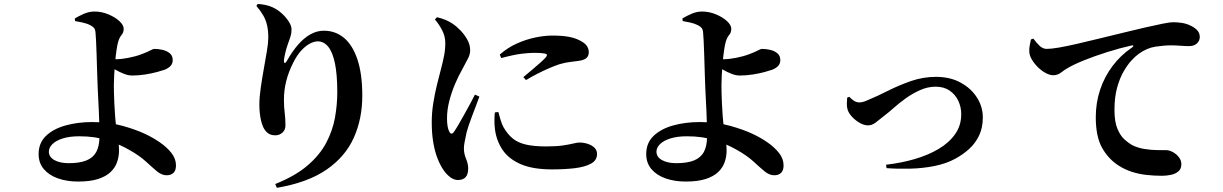

<svg xmlns="http://www.w3.org/2000/svg" viewBox="-20 -845 6040 948"><path d="M366 51.4Q310.1 51.4 265.9 35.7Q221.7 20.1 196.2 -10.3Q170.7 -40.6 170.7 -84.3Q170.7 -139.2 207 -174Q243.3 -208.8 303.7 -225.6Q364.1 -242.4 435.1 -242.4Q518.7 -242.4 586.2 -223.4Q653.6 -204.4 698.5 -182.8Q735.5 -165.4 769.9 -141.7Q804.2 -118.1 826.6 -89.5Q848.9 -60.9 848.9 -28.4Q848.9 -3.1 836.4 8.7Q824 20.4 802.8 20.4Q778.6 20.4 755.2 1Q731.8 -18.4 700.5 -47.3Q669.2 -76.2 620.5 -103.6Q572.9 -131.4 512.1 -151.8Q451.3 -172.1 371.4 -172.1Q324.1 -172.1 290.2 -161.5Q256.3 -150.8 238.8 -133.4Q221.3 -115.9 221.3 -96.5Q221.3 -69.8 248.6 -54.5Q275.8 -39.3 319.3 -39.3Q372.7 -39.3 406.2 -52.6Q439.6 -66 455.3 -94.7Q471 -123.5 471 -170.1Q471 -201.7 470.3 -232.7Q469.5 -263.8 468.1 -293.5Q466.7 -323.1 465.3 -350.8Q463.9 -378.4 462.7 -403.7Q461.6 -429 460.9 -450.9Q460.2 -471.8 459.1 -506.2Q458 -540.7 456.9 -578Q455.8 -615.3 454.2 -644.7Q452.6 -674.1 451.6 -683.7Q450.6 -698.5 444.6 -706.4Q438.6 -714.2 426 -720.4Q409.1 -729.3 387.2 -733.9Q365.4 -738.6 350.7 -741L349.5 -754.1Q369.1 -765.8 394.6 -777Q420.1 -788.1 446.6 -788.1Q481 -788.1 514.4 -774.4Q547.7 -760.7 569.2 -741.1Q590.7 -721.4 590.7 -702.7Q590.7 -684.5 580.6 -672.9Q570.6 -661.3 564.2 -641.2Q559.7 -627 555.5 -599.1Q551.3 -571.1 548.4 -538.7Q545.4 -506.3 543.8 -475.9Q542.2 -445.6 542.2 -425.6Q542.2 -407.9 542.7 -383.5Q543.2 -359.1 544.7 -331.1Q546.2 -303.1 548.2 -274.4Q550.2 -245.8 553.7 -218.4Q558.1 -184.8 562.9 -159Q567.6 -133.2 567.6 -101.8Q567.6 -72 558 -44.4Q548.4 -16.9 525.9 4.6Q503.4 26.1 464.3 38.8Q425.2 51.4 366 51.4ZM632.3 -472.1Q613.5 -472.1 591.5 -480.7Q569.4 -489.3 549.6 -501Q529.8 -512.7 516.5 -521.3L515 -556.5Q527.5 -554.5 537.6 -553.5Q547.6 -552.5 556.3 -552.5Q577.4 -552.5 614 -559.4Q650.6 -566.4 680 -577.8Q706.7 -587.7 721.4 -595.6Q736.1 -603.6 741.8 -603.6Q761.1 -603.6 782.3 -598.9Q803.5 -594.1 818.1 -582.1Q832.8 -570 832.8 -547.7Q832.8 -533.4 824.2 -521.9Q815.5 -510.4 793.9 -501Q782 -496.7 756.1 -489.6Q730.2 -482.5 697.5 -477.3Q664.8 -472.1 632.3 -472.1Z M1339 63.5Q1438 24.1 1498.5 -27.9Q1559.1 -79.9 1590.7 -139.9Q1622.4 -200 1633.9 -263.9Q1645.3 -327.8 1645.3 -389.5Q1645.3 -478 1633.6 -533.4Q1621.9 -588.7 1600.2 -614.8Q1578.6 -640.8 1548.9 -640.8Q1530.4 -640.8 1508.6 -628.9Q1486.8 -616.9 1466.1 -593.9Q1445.4 -570.8 1428.2 -536.3Q1404.6 -490.1 1393.3 -444.8Q1381.9 -399.5 1381.9 -352.3Q1381.9 -317 1385.7 -288.2Q1389.4 -259.4 1389.4 -225.5Q1389.4 -204 1374.8 -190.5Q1360.1 -176.9 1339 -176.9Q1316.9 -176.9 1302.4 -187.9Q1287.9 -198.9 1278.2 -220.4Q1272 -235.3 1268.2 -252.9Q1264.3 -270.5 1262.4 -290Q1260.6 -309.6 1260.6 -329.1Q1260.6 -365.2 1267.4 -411.8Q1274.1 -458.4 1282.7 -506Q1291.2 -553.6 1298 -594Q1304.7 -634.5 1304.7 -659Q1304.7 -692.5 1299 -718.7Q1293.3 -744.9 1280.1 -768.2Q1266.8 -791.5 1245.8 -816L1252.3 -825.2Q1269.3 -825 1289.5 -820.7Q1309.8 -816.5 1325.4 -809.2Q1350.9 -797.7 1372 -778.2Q1393.1 -758.8 1406.3 -737.8Q1419.5 -716.9 1419.5 -699.8Q1419.5 -680.3 1414.2 -664Q1408.9 -647.8 1402.4 -630.5Q1393.9 -606.5 1388.9 -585.2Q1383.9 -563.8 1382.1 -548.5Q1381.2 -534.7 1385.9 -534.1Q1390.5 -533.4 1397.3 -545.8Q1423.7 -592.4 1452.6 -625.3Q1481.5 -658.3 1513.3 -675.8Q1545.1 -693.4 1578.6 -693.4Q1635.9 -693.4 1678.4 -658.1Q1720.9 -622.8 1744.8 -551.5Q1768.8 -480.2 1768.8 -371.9Q1768.8 -258.3 1726.8 -164.8Q1684.9 -71.3 1592.2 -7.4Q1499.5 56.5 1346.9 82.4Z M2241 43.8Q2222.7 43.8 2205 31.3Q2187.4 18.7 2172.8 -1.1Q2154.5 -26.7 2140.8 -61.3Q2127 -96 2119.4 -140.8Q2111.7 -185.6 2111.7 -241.5Q2111.7 -287.8 2119.2 -335.2Q2126.8 -382.6 2137.2 -425.1Q2147.6 -467.5 2155.6 -497.5Q2165.3 -534.3 2171.9 -566.1Q2178.4 -597.9 2178.7 -631.4Q2178.9 -665.6 2162.7 -696.4Q2146.5 -727.2 2127.2 -748.9L2137.5 -760Q2161.6 -754.4 2179.7 -746.8Q2197.9 -739.2 2215.9 -727.3Q2231.5 -717.1 2251.5 -696.9Q2271.6 -676.6 2286.5 -650.8Q2301.4 -625 2301.4 -597.3Q2301.4 -576.4 2291.1 -556.9Q2280.9 -537.4 2262.6 -503Q2243.9 -470.5 2226.7 -430Q2209.6 -389.6 2198.3 -346Q2187.1 -302.5 2187.1 -260.4Q2187.1 -237 2190.1 -221.3Q2193 -205.6 2197.5 -196.8Q2208.3 -173.7 2222.9 -196.1Q2232.4 -209.8 2245.5 -232.5Q2258.6 -255.1 2273.3 -281.6Q2287.9 -308.1 2301.8 -333.5Q2315.6 -358.9 2325.1 -377.9L2346.9 -368.1Q2339.6 -347.6 2330.2 -322.6Q2320.8 -297.6 2311 -272.4Q2301.3 -247.2 2294.1 -225.5Q2286.9 -203.9 2283.4 -189.9Q2277.1 -160.4 2273.8 -142.5Q2270.5 -124.7 2270.5 -112.8Q2270.5 -86.3 2281.1 -61.1Q2291.7 -36 2291.7 -12.7Q2291.7 43.8 2241 43.8ZM2706 -8.6Q2611.6 -8.6 2552.3 -33.9Q2493 -59.2 2462.3 -103.8Q2431.7 -148.4 2423.9 -205.9Q2421.1 -228.9 2421.3 -250.6Q2421.5 -272.3 2423.2 -289.9L2440.4 -292Q2445.4 -274.4 2451.5 -253.4Q2457.5 -232.4 2466.1 -216.8Q2485.7 -182.9 2510.8 -161.9Q2536 -140.9 2575.5 -131.5Q2615.1 -122 2676.8 -122Q2727.4 -122 2759.8 -126.9Q2792.2 -131.8 2811.2 -136.5Q2830.2 -141.2 2840.3 -141.2Q2862 -141.2 2881.8 -134.8Q2901.6 -128.5 2914.8 -115.9Q2927.9 -103.4 2927.9 -84.5Q2927.9 -53.1 2897.4 -36.7Q2866.9 -20.3 2816.8 -14.4Q2766.8 -8.6 2706 -8.6ZM2564.1 -464.4Q2586.4 -483 2608.7 -501.7Q2631.1 -520.4 2648.8 -536.5Q2666.6 -552.5 2674.6 -561.5Q2680.2 -568.3 2680.6 -573.2Q2681.1 -578.2 2667.4 -581.1Q2653.6 -584.1 2616.5 -584.1Q2594.2 -584.1 2555.9 -579.7Q2517.7 -575.2 2454.7 -558.3L2447.6 -575.4Q2486.4 -609.9 2532.1 -630.2Q2577.8 -650.6 2623.5 -660Q2669.1 -669.4 2706.1 -669.4Q2756.9 -669.4 2789.7 -663Q2822.5 -656.7 2848 -642.6Q2871.2 -629.8 2879.2 -615.6Q2887.1 -601.4 2887.1 -588.3Q2887.1 -569.5 2877.1 -560.1Q2867.2 -550.7 2848.8 -546.5Q2826.2 -542.6 2799.5 -539.7Q2772.8 -536.8 2742.5 -528Q2720 -520.6 2691.6 -508.4Q2663.2 -496.1 2633.6 -481Q2603.9 -465.9 2577 -449.5Z M3366 51.4Q3310.1 51.4 3265.9 35.7Q3221.7 20.1 3196.2 -10.3Q3170.7 -40.6 3170.7 -84.3Q3170.7 -139.2 3207 -174Q3243.3 -208.8 3303.7 -225.6Q3364.1 -242.4 3435.1 -242.4Q3518.7 -242.4 3586.2 -223.4Q3653.6 -204.4 3698.5 -182.8Q3735.5 -165.4 3769.9 -141.7Q3804.2 -118.1 3826.6 -89.5Q3848.9 -60.9 3848.9 -28.4Q3848.9 -3.1 3836.4 8.7Q3824 20.4 3802.8 20.4Q3778.6 20.4 3755.2 1Q3731.8 -18.4 3700.5 -47.3Q3669.2 -76.2 3620.5 -103.6Q3572.9 -131.4 3512.1 -151.8Q3451.3 -172.1 3371.4 -172.1Q3324.1 -172.1 3290.2 -161.5Q3256.3 -150.8 3238.8 -133.4Q3221.3 -115.9 3221.3 -96.5Q3221.3 -69.8 3248.6 -54.5Q3275.8 -39.3 3319.3 -39.3Q3372.7 -39.3 3406.2 -52.6Q3439.6 -66 3455.3 -94.7Q3471 -123.5 3471 -170.1Q3471 -201.7 3470.3 -232.7Q3469.5 -263.8 3468.1 -293.5Q3466.7 -323.1 3465.3 -350.8Q3463.9 -378.4 3462.7 -403.7Q3461.6 -429 3460.9 -450.9Q3460.2 -471.8 3459.1 -506.2Q3458 -540.7 3456.9 -578Q3455.8 -615.3 3454.2 -644.7Q3452.6 -674.1 3451.6 -683.7Q3450.6 -698.5 3444.6 -706.4Q3438.6 -714.2 3426 -720.4Q3409.1 -729.3 3387.2 -733.9Q3365.4 -738.6 3350.7 -741L3349.5 -754.1Q3369.1 -765.8 3394.6 -777Q3420.1 -788.1 3446.6 -788.1Q3481 -788.1 3514.4 -774.4Q3547.7 -760.7 3569.2 -741.1Q3590.7 -721.4 3590.7 -702.7Q3590.7 -684.5 3580.6 -672.9Q3570.6 -661.3 3564.2 -641.2Q3559.7 -627 3555.5 -599.1Q3551.3 -571.1 3548.4 -538.7Q3545.4 -506.3 3543.8 -475.9Q3542.2 -445.6 3542.2 -425.6Q3542.2 -407.9 3542.7 -383.5Q3543.2 -359.1 3544.7 -331.1Q3546.2 -303.1 3548.2 -274.4Q3550.2 -245.8 3553.7 -218.4Q3558.1 -184.8 3562.9 -159Q3567.6 -133.2 3567.6 -101.8Q3567.6 -72 3558 -44.4Q3548.4 -16.9 3525.9 4.6Q3503.4 26.1 3464.3 38.8Q3425.2 51.4 3366 51.4ZM3632.3 -472.1Q3613.5 -472.1 3591.5 -480.7Q3569.4 -489.3 3549.6 -501Q3529.8 -512.7 3516.5 -521.3L3515 -556.5Q3527.5 -554.5 3537.6 -553.5Q3547.6 -552.5 3556.3 -552.5Q3577.4 -552.5 3614 -559.4Q3650.6 -566.4 3680 -577.8Q3706.7 -587.7 3721.4 -595.6Q3736.1 -603.6 3741.8 -603.6Q3761.1 -603.6 3782.3 -598.9Q3803.5 -594.1 3818.1 -582.1Q3832.8 -570 3832.8 -547.7Q3832.8 -533.4 3824.2 -521.9Q3815.5 -510.4 3793.9 -501Q3782 -496.7 3756.1 -489.6Q3730.2 -482.5 3697.5 -477.3Q3664.8 -472.1 3632.3 -472.1Z M4354.9 -31.7Q4428.8 -40.1 4495.6 -59.4Q4562.4 -78.8 4614.2 -109.5Q4666 -140.2 4696 -182.9Q4726.1 -225.5 4726.1 -280.9Q4726.1 -316.6 4711.5 -347.6Q4696.8 -378.6 4668.6 -397.8Q4640.4 -417 4599.5 -417Q4561.1 -417 4523.3 -400.2Q4485.4 -383.4 4452.3 -359.6Q4419.2 -335.8 4393.8 -313.1Q4368.5 -290.5 4353 -279Q4321 -253.5 4303.3 -239.7Q4285.6 -226 4265.7 -226Q4247.4 -226 4226.7 -237.2Q4206.1 -248.5 4189.4 -265.8Q4172.7 -283.1 4165.9 -300.8Q4160.7 -316.4 4161.3 -333.1Q4162 -349.8 4162.9 -363L4173.4 -367.1Q4180.3 -358.9 4194.1 -349.1Q4207.8 -339.3 4223.4 -339.3Q4230.3 -339.3 4239.7 -341.5Q4249 -343.6 4263.2 -350.1Q4311.4 -369.9 4365.3 -397.2Q4419.3 -424.4 4478.5 -445Q4537.6 -465.5 4601.6 -465.5Q4671.4 -465.5 4723.2 -437.1Q4775.1 -408.7 4803.9 -363.1Q4832.7 -317.5 4832.7 -265.6Q4832.7 -214.5 4814.4 -176Q4796 -137.5 4765.1 -109.5Q4734.2 -81.5 4696.1 -61Q4652.9 -37.2 4594.6 -25.5Q4536.4 -13.8 4474.3 -12.2Q4412.3 -10.6 4357.4 -14.8Z M5717.1 22.9Q5679 22.9 5641.6 18.8Q5604.3 14.7 5569.8 3.8Q5535.3 -7.1 5503.9 -27Q5452.4 -59.9 5421.4 -115.4Q5390.4 -170.9 5390.4 -265.8Q5390.4 -337.3 5411.6 -401.3Q5432.8 -465.3 5473 -518.9Q5513.2 -572.6 5570 -610.8Q5576.4 -615.5 5575.7 -618.9Q5574.9 -622.3 5566.6 -620.3Q5508.2 -607.3 5446.4 -587.7Q5384.5 -568.1 5332.7 -547.3Q5281 -526.5 5250.7 -508.4Q5235.2 -499.5 5218.6 -486.5Q5201.9 -473.5 5180.6 -473.5Q5163.5 -473.5 5143.4 -484.3Q5123.3 -495 5105.3 -512.6Q5087.4 -530.1 5075.5 -549.8Q5063.5 -569.6 5062.2 -587.9Q5061.1 -605.7 5064.5 -622.1Q5067.9 -638.5 5070.2 -650.3L5082.5 -654.3Q5095.9 -635.3 5112.2 -619.5Q5128.5 -603.6 5148.1 -603.6Q5170.5 -603.6 5208.2 -610.1Q5245.9 -616.6 5295.5 -628Q5345 -639.4 5404.4 -653.9Q5463.9 -668.5 5529.7 -684.4Q5583.1 -697.7 5632.7 -709Q5682.3 -720.3 5719.3 -727.8Q5756.3 -735.3 5771.9 -735.3Q5794.5 -735.3 5816.3 -731.8Q5838.1 -728.4 5857.3 -719Q5877.4 -709.8 5890.7 -696.2Q5903.9 -682.5 5903.9 -662.4Q5903.9 -643.7 5889.8 -630.5Q5875.6 -617.3 5850.9 -617.3Q5831.4 -617.3 5807.8 -619.2Q5784.3 -621.1 5762.8 -621.1Q5728.7 -621.1 5685.6 -614.7Q5642.6 -608.3 5602.7 -579.2Q5589.1 -570 5569.1 -549.1Q5549.2 -528.3 5529.3 -494.7Q5509.4 -461.1 5496.1 -413.6Q5482.7 -366 5482.7 -302.1Q5482.7 -244 5497.1 -209.7Q5511.4 -175.4 5531.5 -157.1Q5551.6 -138.7 5568.9 -129.1Q5597.4 -114.7 5630.7 -109.4Q5664.1 -104.1 5693.1 -103.9Q5722 -103.8 5736 -103.8Q5753.3 -103.8 5771 -94.1Q5788.7 -84.4 5800.8 -68.8Q5813 -53.1 5813 -34.4Q5813 -11.3 5798.4 1.1Q5783.9 13.5 5762 18.2Q5740.1 22.9 5717.1 22.9Z"/></svg>

Font: Noto Serif SC ExtraLight
Style: Regular
Weight: 200
Designer: Ryoko NISHIZUKA 西塚涼子 (kana & ideographs); Frank Grießhammer (Latin, Greek & Cyrillic); Wenlong ZHANG 张文龙 (bopomofo); San
Foundry: Adobe
Version: Version 2.002-H1;hotconv 1.1.0;makeotfexe 2.6.0